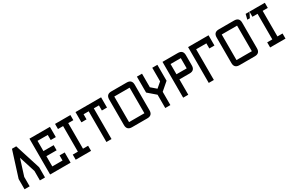

<svg xmlns="http://www.w3.org/2000/svg" viewBox="189 -2469 6121 4062"><g transform="rotate(-30 3250.0 -437.5)"><path d="M562.5 0H437.5V-230L312.5 -625L187.5 -230V0H62.5V-250L260.3 -875H364.3L562.5 -250Z M1062.5 -500V-375H812.5V-125H1062.5V-250H1187.5V0H687.5V-875H1187.5V-625H1062.5V-750H812.5V-500Z M1562.5 -125H1687.5V0H1312.5V-125H1437.5V-750H1312.5V-875H1687.5V-750H1562.5Z M2187.5 0H2062.5V-750H1937.5V-625H1812.5V-875H2437.5V-625H2312.5V-750H2187.5Z M2687.5 0Q2562.5 0 2562.5 -125V-750Q2562.5 -875 2687.5 -875H3062.5Q3187.5 -875 3187.5 -750V-125Q3187.5 0 3062.5 0ZM2687.5 -125H3062.5V-750H2687.5Z M3312.5 -875H3437.5V-543.5L3562.5 -435.5L3687.5 -543.5V-875H3812.5V-486.3L3625 -324.2V0H3500V-324.7L3312.5 -486.3Z M4062.5 -375V0H3937.5V-875H4312.5Q4437.5 -875 4437.5 -750V-500Q4437.5 -375 4312.5 -375ZM4062.5 -500H4312.5V-750H4062.5Z M4687.5 0H4562.5V-875H5062.5V-625H4937.5V-750H4687.5Z M5312.5 0Q5187.5 0 5187.5 -125V-750Q5187.5 -875 5312.5 -875H5687.5Q5812.5 -875 5812.5 -750V-125Q5812.5 0 5687.5 0ZM5312.5 -125H5687.5V-750H5312.5Z M6000 -750H5937.5L5968.8 -875H6062.5ZM6312.5 -125H6437.5V0H6062.5V-125H6187.5V-750H6062.5V-875H6437.5V-750H6312.5Z"/></g></svg>

Font: Oldtimer
Style: Regular
Weight: 400
Designer: GGBotNet
Foundry: GGBotNet
Version: 1.00